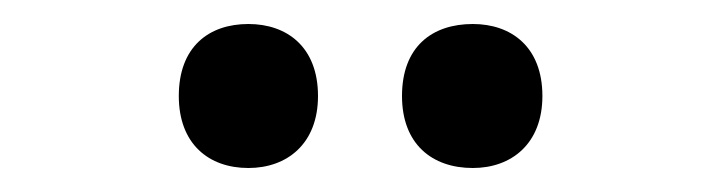

<svg xmlns="http://www.w3.org/2000/svg" viewBox="-20 -761 601 160"><path d="M129 -681C129 -641 154 -621 187 -621C219 -621 245 -641 245 -681C245 -722 219 -741 187 -741C154 -741 129 -722 129 -681ZM315 -681C315 -641 340 -621 374 -621C406 -621 432 -641 432 -681C432 -722 406 -741 374 -741C340 -741 315 -722 315 -681Z"/></svg>

Font: Noto Sans Thai SemCond SemBd
Style: Regular
Weight: 600
Width: 4
Designer: Monotype Design Team
Foundry: Monotype Imaging Inc.
Version: Version 2.002